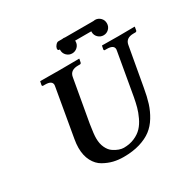

<svg xmlns="http://www.w3.org/2000/svg" viewBox="-175 -983 1182 1176"><g transform="rotate(-30 415.5 -395.5)"><path d="M662.1 -568.8Q664.1 -576.7 664.1 -582Q664.1 -612.8 615.2 -612.8H601.1Q594.2 -612.8 594.2 -621.1L599.1 -645L601.1 -646Q676.3 -645 714.8 -645Q714.8 -645 829.1 -646L831.1 -645L827.1 -621.1Q825.2 -613.3 816.9 -612.8H803.2Q749 -612.8 741.2 -568.8L691.9 -293Q682.1 -235.8 668.5 -192.4Q654.8 -148.9 630.4 -108.9Q606 -68.8 572.5 -43.5Q539.1 -18.1 489 -2.9Q439 12.2 374 12.2Q336.9 12.2 303.5 4.2Q270 -3.9 236.1 -22.9Q202.1 -42 181.6 -81.1Q161.1 -120.1 161.1 -174.8Q161.1 -201.7 167 -234.9L225.1 -568.8Q227.1 -576.7 227.1 -582Q227.1 -612.8 178.2 -612.8H164.1Q157.2 -612.8 157.2 -621.1L162.1 -645L164.1 -646Q261.2 -645 299.8 -645L437 -646L439 -645L434.1 -621.1Q432.1 -613.3 424.8 -612.8H411.1Q356 -612.8 348.1 -568.8L294.9 -268.1Q283.7 -198.2 284.2 -170.9Q284.2 -132.8 297.6 -104.5Q311 -76.2 331.1 -62.5Q351.1 -48.8 369.6 -42.5Q388.2 -36.1 402.8 -36.1Q444.8 -36.1 479 -51Q513.2 -65.9 534.7 -88.9Q556.2 -111.8 572 -145.5Q587.9 -179.2 595.9 -209Q604 -238.8 610.8 -275.9ZM471.7 -753.9Q471.7 -750.5 472.2 -749Q472.2 -726.1 456.1 -710.4Q439.9 -694.8 418 -694.8Q396 -694.8 379.9 -710.4Q363.8 -726.1 363.8 -749Q363.8 -751 364.3 -753.9H359.9Q350.1 -753.9 350.1 -766.1Q350.1 -769 351.1 -771Q353 -780.8 362.5 -791.3Q372.1 -801.8 380.9 -801.8H407.7Q412.6 -802.7 418.2 -803Q423.8 -803.2 428.7 -801.8H629.4Q634.3 -802.7 640.1 -803.2Q662.1 -803.2 678 -787.6Q693.8 -772 693.8 -749Q693.8 -726.1 678 -710.4Q662.1 -694.8 640.1 -694.8Q618.2 -694.8 602.1 -710.4Q585.9 -726.1 585.9 -749Q585.9 -751 586.4 -753.9Z"/></g></svg>

Font: Linux Libertine O
Style: Semibold Italic
Weight: 600
Italic angle: -11.5°
Designer: Philipp H. Poll
Foundry: Philipp H. Poll
Version: Version 5.1.2